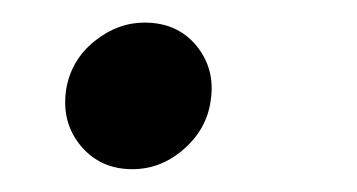

<svg xmlns="http://www.w3.org/2000/svg" viewBox="-20 -143 316 170"><path d="M97.2 6.8Q68.8 6.8 51.5 -13.9Q34.2 -34.7 38.6 -64Q43 -89.8 63.5 -106.4Q84 -123 107.9 -123Q137.2 -123 154.1 -102.3Q170.9 -81.5 166.5 -53.7Q163.1 -28.8 142.8 -11Q122.6 6.8 97.2 6.8Z"/></svg>

Font: Inter 17pt
Style: Italic
Weight: 400
Italic angle: -9.3988°
Version: Version 4.001;git-66647c0bb